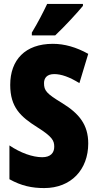

<svg xmlns="http://www.w3.org/2000/svg" viewBox="-20 -947 494 977"><path d="M402 -917V-927H220C199 -883 174 -834 142 -781V-767H261C311 -814 374 -883 402 -917ZM429 -217C429 -312 383 -369 297 -422C216 -471 204 -486 204 -524C204 -550 219 -570 256 -570C292 -570 334 -555 384 -524L429 -673C368 -707 308 -724 249 -724C108 -724 32 -642 32 -515C32 -401 85 -353 169 -300C247 -251 256 -231 256 -200C256 -169 237 -147 195 -147C146 -147 84 -169 28 -207V-35C89 -1 143 10 205 10C342 10 429 -84 429 -217Z"/></svg>

Font: Noto Sans Telugu ExtraCondensed Black
Style: Regular
Weight: 900
Width: 2
Designer: Jelle Bosma - Monotype Design Team
Foundry: Monotype Imaging Inc.
Version: Version 2.005